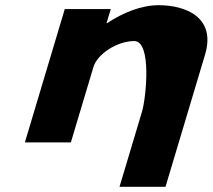

<svg xmlns="http://www.w3.org/2000/svg" viewBox="-20 -548 818 739"><path d="M75.8 0H252.8L339.6 -290C354.8 -341 432.4 -390 496.5 -390C565.5 -390 542 -170 526.8 -119L440 171H617L769.3 -338C812.1 -481 695.1 -528 591 -528C523.3 -528 452.9 -499 392.5 -459H390.1L406.3 -513H229.3Z"/></svg>

Font: Hussar
Style: BdSuprExtOblThree
Weight: 700
Foundry: Cannot Into Space Fonts
Version: Version 2.00